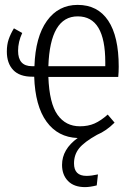

<svg xmlns="http://www.w3.org/2000/svg" viewBox="-20 -554 552 786"><path d="M464 -239H178Q182 -131 215.5 -84Q249 -37 307 -37Q341 -37 367 -48.5Q393 -60 421 -85L449 -52Q415 -18 377 -2Q325 27 304 53Q283 79 283 115Q283 166 334 166Q354 166 381 160L376 205Q348 212 328 212Q283 212 258.5 187Q234 162 234 121Q234 57 298 11Q217 8 170.5 -56Q124 -120 120 -240H112Q60 -240 34 -267.5Q8 -295 8 -343Q8 -371 15.5 -393Q23 -415 37 -438L71 -419Q54 -383 54 -346Q54 -283 111 -283H121Q125 -403 172 -468.5Q219 -534 298 -534Q380 -534 423 -469.5Q466 -405 466 -281Q466 -259 464 -239ZM411 -299Q411 -393 383 -440Q355 -487 298 -487Q185 -487 178 -283H411Z"/></svg>

Font: Fira Sans Extra Condensed Light
Style: Regular
Weight: 300
Width: 1
Designer: Carrois Corporate & Edenspiekermann AG
Foundry: Carrois Corporate GbR & Edenspiekermann AG
Version: Version 4.203